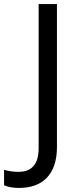

<svg xmlns="http://www.w3.org/2000/svg" viewBox="-98 -734 391 944"><path d="M-4 190C108 190 182 127 182 -11V-714H92V-4C92 87 44 111 -6 111C-33 111 -57 107 -78 101V177C-60 185 -36 190 -4 190Z"/></svg>

Font: Noto Sans Caucasian Albanian
Style: Regular
Weight: 400
Designer: Monotype Design Team
Foundry: Monotype Imaging Inc.
Version: Version 2.005